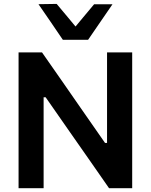

<svg xmlns="http://www.w3.org/2000/svg" viewBox="-20 -988 792 1008"><path d="M77.5 0Q77.5 -58 77.5 -112.5Q77.5 -167 77.5 -233.5V-474.5Q77.5 -543 77.5 -598.5Q77.5 -654 77.5 -713H200.5Q255.5 -634.5 304.8 -563.5Q354 -492.5 403 -422L531.5 -237.5H542V-474.5Q542 -543 542 -598.5Q542 -654 542 -713H674Q674 -654 674 -598.5Q674 -543 674 -474.5V-233.5Q674 -167 674 -112.5Q674 -58 674 0H552.5Q507.5 -65 458 -135.8Q408.5 -206.5 349.5 -291L219.5 -477.5H209V-233.5Q209 -167 209 -112.5Q209 -58 209 0ZM310 -779Q278 -826 246 -873Q214 -920 182 -966L277.5 -967.5Q306.5 -933 335 -898.8Q363.5 -864.5 393 -829H360Q389 -864 417.5 -898Q446 -932 474 -965.5H570.5Q538.5 -919.5 506.8 -872.8Q475 -826 442.5 -779Z"/></svg>

Font: Commissioner Thin SemiBold
Style: Regular
Weight: 600
Version: Version 1.000